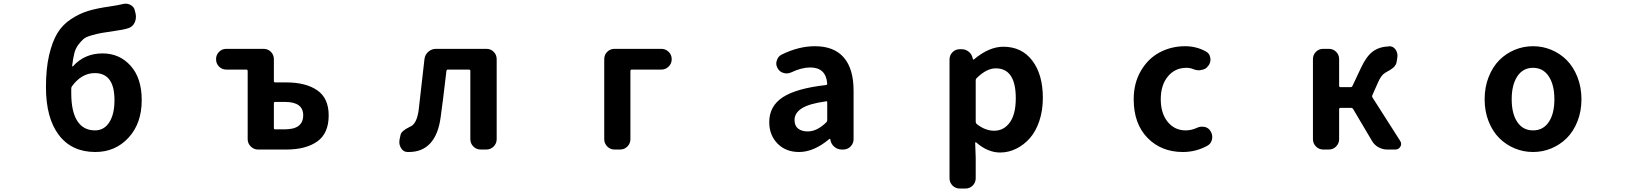

<svg xmlns="http://www.w3.org/2000/svg" viewBox="-20 -831 9040 1067"><path d="M379.9 -351.6Q376 -345.7 376 -338.9V-313.5Q376 -210.9 409.7 -158.7Q443.4 -106.4 507.8 -106.4Q558.6 -106.4 587.4 -151.4Q616.2 -196.3 616.2 -274.4Q616.2 -424.8 506.8 -424.8Q433.6 -424.8 379.9 -351.6ZM663.1 -808.6Q670.9 -810.5 678.7 -810.5Q692.4 -810.5 705.1 -803.7Q725.6 -793 729.5 -771.5L733.4 -755.9Q735.4 -747.1 735.4 -738.3Q735.4 -721.7 728.5 -706.1Q717.8 -682.6 694.3 -674.8Q664.1 -665 618.2 -659.2Q568.4 -652.3 544.9 -647.9Q521.5 -643.6 489.7 -634.8Q458 -626 444.3 -614.3Q430.7 -602.5 415 -582Q399.4 -561.5 392.6 -533.2Q385.7 -504.9 380.9 -464.8Q380.9 -462.9 382.3 -461.9Q383.8 -460.9 385.7 -462.9Q450.2 -534.2 549.8 -534.2Q644.5 -534.2 706.1 -465.3Q767.6 -396.5 767.6 -274.4Q767.6 -145.5 694.3 -65.9Q621.1 13.7 509.8 13.7Q378.9 13.7 307.1 -80.6Q235.4 -174.8 235.4 -346.7Q235.4 -449.2 252.9 -524.4Q270.5 -599.6 298.8 -646.5Q327.1 -693.4 374.5 -724.6Q421.9 -755.9 470.7 -770.5Q519.5 -785.2 588.9 -794.9Q635.7 -801.8 663.1 -808.6Z M1414.1 0Q1390.6 0 1373.5 -17.1Q1356.4 -34.2 1356.4 -57.6V-436.5Q1356.4 -444.3 1348.6 -444.3H1238.3Q1213.9 -444.3 1197.3 -460.9Q1180.7 -477.5 1180.7 -502Q1180.7 -526.4 1197.3 -543Q1213.9 -559.6 1238.3 -559.6H1444.3Q1468.8 -559.6 1485.4 -543Q1502 -526.4 1502 -502V-379.9Q1502 -373 1509.8 -373H1571.3Q1679.7 -373 1743.2 -329.1Q1806.6 -285.2 1806.6 -189.5Q1806.6 -89.8 1743.2 -44.9Q1679.7 0 1571.3 0ZM1502 -119.1Q1502 -112.3 1509.8 -112.3H1563.5Q1665 -112.3 1665 -190.4Q1665 -264.6 1563.5 -264.6H1509.8Q1502 -264.6 1502 -257.8Z M2252 13.7Q2249 13.7 2245.1 13.7Q2221.7 13.7 2209 -7.8Q2199.2 -23.4 2199.2 -41Q2199.2 -47.9 2200.2 -54.7L2205.1 -77.1Q2206.1 -85.9 2210.4 -92.3Q2214.8 -98.6 2222.2 -104.5Q2229.5 -110.4 2234.9 -113.8Q2240.2 -117.2 2251.5 -123Q2262.7 -128.9 2266.6 -130.9Q2296.9 -149.4 2306.6 -218.8Q2314.5 -285.2 2338.9 -502.9Q2341.8 -527.3 2360.4 -543.5Q2378.9 -559.6 2403.3 -559.6H2682.6Q2707 -559.6 2723.6 -543Q2740.2 -526.4 2740.2 -502V-57.6Q2740.2 -34.2 2723.6 -17.1Q2707 0 2682.6 0H2651.4Q2627 0 2610.4 -17.1Q2593.8 -34.2 2593.8 -57.6V-436.5Q2593.8 -444.3 2585.9 -444.3H2468.8Q2461.9 -444.3 2460.9 -436.5Q2440.4 -259.8 2428.7 -178.7Q2416 -84 2371.6 -35.2Q2327.1 13.7 2252 13.7Z M3395.5 0Q3371.1 0 3354.5 -17.1Q3337.9 -34.2 3337.9 -57.6V-502Q3337.9 -526.4 3354.5 -543Q3371.1 -559.6 3395.5 -559.6H3655.3Q3678.7 -559.6 3695.8 -543Q3712.9 -526.4 3712.9 -502Q3712.9 -477.5 3695.8 -460.9Q3678.7 -444.3 3655.3 -444.3H3491.2Q3483.4 -444.3 3483.4 -436.5V-57.6Q3483.4 -34.2 3466.8 -17.1Q3450.2 0 3425.8 0Z M4420.9 13.7Q4346.7 13.7 4300.8 -33.2Q4254.9 -80.1 4254.9 -152.3Q4254.9 -241.2 4330.1 -290.5Q4405.3 -339.8 4570.3 -358.4Q4577.1 -359.4 4577.1 -366.2Q4570.3 -456.1 4482.4 -456.1Q4434.6 -456.1 4377 -428.7Q4364.3 -422.9 4351.6 -422.9Q4342.8 -422.9 4334 -425.8Q4312.5 -431.6 4301.8 -451.2Q4293.9 -464.8 4293.9 -478.5Q4293.9 -486.3 4296.9 -494.1Q4302.7 -516.6 4323.2 -527.3Q4418 -574.2 4508.8 -574.2Q4615.2 -574.2 4669.4 -511.2Q4723.6 -448.2 4723.6 -327.1V-57.6Q4723.6 -34.2 4707 -17.1Q4690.4 0 4666 0H4658.2Q4634.8 0 4616.7 -15.1Q4598.6 -30.3 4594.7 -53.7L4593.8 -58.6Q4592.8 -59.6 4591.3 -59.6Q4589.8 -59.6 4588.9 -58.6Q4502.9 13.7 4420.9 13.7ZM4468.8 -100.6Q4520.5 -100.6 4572.3 -151.4Q4577.1 -156.2 4577.1 -163.1V-261.7Q4577.1 -268.6 4571.3 -268.6Q4570.3 -268.6 4569.3 -267.6Q4476.6 -254.9 4436 -229Q4395.5 -203.1 4395.5 -164.1Q4395.5 -131.8 4415.5 -116.2Q4435.5 -100.6 4468.8 -100.6Z M5314.5 216.8Q5290 216.8 5273.4 200.2Q5256.8 183.6 5256.8 159.2V-500Q5256.8 -524.4 5273.4 -541Q5290 -557.6 5314.5 -557.6H5324.2Q5346.7 -557.6 5364.3 -543Q5381.8 -528.3 5385.7 -505.9L5386.7 -502Q5386.7 -500 5388.7 -500Q5390.6 -500 5392.6 -501Q5476.6 -571.3 5555.7 -571.3Q5658.2 -571.3 5716.8 -494.1Q5775.4 -417 5775.4 -287.1Q5775.4 -216.8 5755.9 -158.7Q5736.3 -100.6 5703.1 -63Q5669.9 -25.4 5627 -4.4Q5584 16.6 5538.1 16.6Q5468.8 16.6 5404.3 -40Q5402.3 -41 5400.9 -40Q5399.4 -39.1 5399.4 -37.1L5402.3 46.9V159.2Q5402.3 183.6 5385.7 200.2Q5369.1 216.8 5344.7 216.8ZM5504.9 -104.5Q5558.6 -104.5 5591.8 -150.4Q5625 -196.3 5625 -285.2Q5625 -451.2 5513.7 -451.2Q5462.9 -451.2 5408.2 -397.5Q5402.3 -392.6 5402.3 -385.7V-154.3Q5402.3 -146.5 5408.2 -141.6Q5455.1 -104.5 5504.9 -104.5Z M6553.7 13.7Q6433.6 13.7 6356.9 -64.9Q6280.3 -143.6 6280.3 -279.3Q6280.3 -369.1 6320.3 -437.5Q6360.4 -505.9 6424.8 -540Q6489.3 -574.2 6566.4 -574.2Q6628.9 -574.2 6681.6 -544.9Q6703.1 -533.2 6706.1 -508.8Q6707 -504.9 6707 -500Q6707 -481.4 6695.3 -465.8L6693.4 -463.9Q6680.7 -445.3 6656.2 -442.4Q6649.4 -440.4 6642.6 -440.4Q6626 -440.4 6610.4 -447.3Q6592.8 -454.1 6573.2 -454.1Q6509.8 -454.1 6470.2 -406.2Q6430.7 -358.4 6430.7 -279.3Q6430.7 -201.2 6469.2 -153.8Q6507.8 -106.4 6569.3 -106.4Q6599.6 -106.4 6630.9 -120.1Q6644.5 -127 6659.2 -127Q6666 -127 6673.8 -126Q6696.3 -121.1 6707 -102.5Q6716.8 -86.9 6716.8 -70.3Q6716.8 -63.5 6715.8 -57.6Q6710.9 -33.2 6690.4 -21.5Q6627 13.7 6553.7 13.7Z M7606.4 -301.8Q7603.5 -294.9 7607.4 -289.1L7760.7 -48.8Q7766.6 -40 7766.6 -31.2Q7766.6 -24.4 7762.7 -16.6Q7752.9 0 7734.4 0H7689.5Q7663.1 0 7639.6 -13.2Q7616.2 -26.4 7603.5 -49.8L7500 -224.6Q7496.1 -231.4 7489.3 -231.4H7429.7Q7421.9 -231.4 7421.9 -223.6V-57.6Q7421.9 -34.2 7405.3 -17.1Q7388.7 0 7364.3 0H7334Q7309.6 0 7293 -17.1Q7276.4 -34.2 7276.4 -57.6V-502Q7276.4 -526.4 7293 -543Q7309.6 -559.6 7334 -559.6H7364.3Q7388.7 -559.6 7405.3 -543Q7421.9 -526.4 7421.9 -502V-354.5Q7421.9 -346.7 7429.7 -346.7H7486.3Q7493.2 -346.7 7496.1 -353.5L7543.9 -455.1Q7574.2 -519.5 7609.9 -545.4Q7645.5 -571.3 7698.2 -573.2Q7700.2 -574.2 7701.2 -574.2Q7722.7 -574.2 7736.3 -554.7Q7746.1 -539.1 7746.1 -521.5Q7746.1 -515.6 7745.1 -508.8L7741.2 -485.4Q7740.2 -478.5 7736.3 -471.7Q7732.4 -464.8 7728.5 -460.4Q7724.6 -456.1 7716.8 -450.2Q7709 -444.3 7704.6 -441.9Q7700.2 -439.5 7689.9 -433.6Q7679.7 -427.7 7676.8 -425.8Q7655.3 -413.1 7637.7 -372.1Z M8230.5 -279.3Q8230.5 -346.7 8252.9 -403.3Q8275.4 -460 8312.5 -497.1Q8349.6 -534.2 8397.9 -554.2Q8446.3 -574.2 8499.5 -574.2Q8552.7 -574.2 8601.1 -554.2Q8649.4 -534.2 8686.5 -497.1Q8723.6 -460 8746.1 -403.3Q8768.6 -346.7 8768.6 -279.3Q8768.6 -211.9 8746.1 -155.8Q8723.6 -99.6 8686.5 -63Q8649.4 -26.4 8601.1 -6.3Q8552.7 13.7 8499.5 13.7Q8446.3 13.7 8397.9 -6.3Q8349.6 -26.4 8312.5 -63Q8275.4 -99.6 8252.9 -155.8Q8230.5 -211.9 8230.5 -279.3ZM8618.2 -279.3Q8618.2 -359.4 8586.9 -406.7Q8555.7 -454.1 8499.5 -454.1Q8443.4 -454.1 8412.1 -406.7Q8380.9 -359.4 8380.9 -279.3Q8380.9 -199.2 8412.1 -152.8Q8443.4 -106.4 8499.5 -106.4Q8555.7 -106.4 8586.9 -152.8Q8618.2 -199.2 8618.2 -279.3Z"/></svg>

Font: Gen Jyuu Gothic Monospace Bold
Style: Bold
Weight: 700
Designer: [Source Han Sans]
Ryoko NISHIZUKA  (kana & ideographs); Paul D. Hunt (Latin, Greek & Cyrillic); Wenlong ZHANG  (bopomofo
Version: Version 1.002.20150607